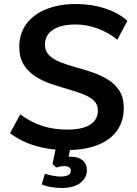

<svg xmlns="http://www.w3.org/2000/svg" viewBox="-20 -740 685 957"><path d="M312 8Q228 8 157 -13Q86 -34 30 -76L81 -170Q135 -130 192 -112Q249 -94 315 -94Q390 -94 429 -118.5Q468 -143 468 -189Q468 -220 446.5 -239.5Q425 -259 390.5 -272Q356 -285 314 -297Q272 -309 230 -323.5Q188 -338 153.5 -361Q119 -384 97.5 -419Q76 -454 76 -507Q76 -572 111 -620Q146 -668 210 -694Q274 -720 360 -720Q436 -720 503.5 -698Q571 -676 615 -636L565 -542Q519 -579 465.5 -598.5Q412 -618 357 -618Q284 -618 244 -591.5Q204 -565 204 -517Q204 -485 225.5 -464Q247 -443 282 -429.5Q317 -416 359 -404.5Q401 -393 443 -378.5Q485 -364 520 -342Q555 -320 576 -286.5Q597 -253 597 -202Q597 -136 563 -88.5Q529 -41 465 -16.5Q401 8 312 8ZM286 197Q262 197 235 192.5Q208 188 188 179L204 126Q227 133 246.5 136.5Q266 140 283 140Q304 140 318.5 133.5Q333 127 333 111Q333 88 300 88Q290 88 279.5 90Q269 92 260 95L242 77L262 -20H335L319 55L286 50Q298 45 310 43Q322 41 334 41Q369 41 391 58.5Q413 76 413 109Q413 146 380.5 171.5Q348 197 286 197Z"/></svg>

Font: Muli
Style: Bold Italic
Weight: 700
Italic angle: -4.541°
Designer: Vernon Adams
Foundry: Vernon Adams
Version: Version 2.100; ttfautohint (v1.8.1.43-b0c9)